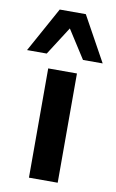

<svg xmlns="http://www.w3.org/2000/svg" viewBox="-123 -808 515 855"><g transform="rotate(10 135.0 -380.5)"><path d="M71 0V-494H201V0ZM-36 -558 76 -761H194L306 -558H217L135 -686L53 -558Z"/></g></svg>

Font: Nunito Sans 10pt
Style: Bold
Weight: 700
Designer: Vernon Adams
Foundry: Vernon Adams
Version: Version 3.101;gftools[0.9.27]